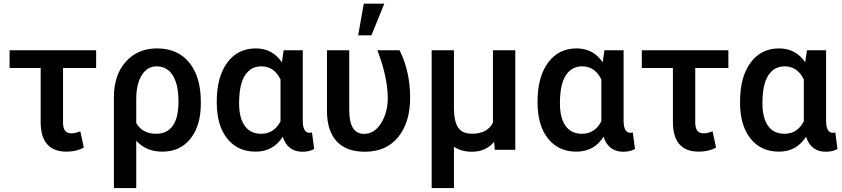

<svg xmlns="http://www.w3.org/2000/svg" viewBox="-20 -795 4470 1019"><path d="M490.2 -434.1V-528.3H30.8V-434.1H195.8V-143.1Q198.2 9.8 333 9.8Q385.7 9.8 424.8 -11.7L406.2 -98.1Q379.4 -87.4 360.4 -87.4Q335.4 -87.4 325 -101.8Q314.5 -116.2 314.5 -145V-434.1Z M814 -538.1Q710.9 -538.1 647.7 -467.5Q584.5 -397 584.5 -278.8V203.1H703.1V-48.3Q754.9 9.8 842.3 9.8Q936.5 9.8 991.2 -59.3Q1045.9 -128.4 1045.9 -246.6V-253.9Q1045.9 -387.2 984.6 -462.6Q923.3 -538.1 814 -538.1ZM703.1 -142.1V-270.5Q703.1 -348.6 732.2 -395.8Q761.2 -442.9 811 -442.9Q866.7 -442.9 897 -394.8Q927.2 -346.7 927.2 -256.8Q927.2 -169.4 896.7 -127.2Q866.2 -85 808.6 -85Q735.8 -85 703.1 -142.1Z M1586.9 -528.3H1485.4L1476.1 -464.4Q1425.8 -538.1 1337.4 -538.1Q1241.7 -538.1 1186 -462.4Q1130.4 -386.7 1130.4 -256.8V-250.5Q1130.4 -129.4 1185.8 -59.8Q1241.2 9.8 1336.4 9.8Q1430.7 9.8 1480.5 -69.3Q1506.3 10.3 1585.4 10.3Q1622.6 10.3 1647.5 -4.4L1635.7 -92.3Q1630.9 -90.3 1622.6 -90.3Q1588.4 -90.3 1586.9 -150.4ZM1249 -246.6Q1249 -346.7 1280 -394.8Q1311 -442.9 1367.2 -442.9Q1434.6 -442.9 1468.8 -373.5V-151.4Q1434.6 -85 1366.2 -85Q1308.6 -85 1278.8 -127.2Q1249 -169.4 1249 -246.6Z M1833.5 -528.3H1715.3V-205.6Q1715.8 -100.1 1766.8 -44.9Q1817.9 10.3 1917 10.3Q2029.8 10.3 2093.3 -67.6Q2156.7 -145.5 2156.7 -276.4Q2156.7 -416 2100.6 -528.3H1982.9Q2036.6 -389.2 2038.1 -276.4Q2038.1 -198.2 2002.7 -141.4Q1967.3 -84.5 1912.1 -84.5Q1833.5 -84.5 1833.5 -210.9ZM1910.6 -775.4 1880.9 -607.4H1951.2L2019.5 -775.4Z M2389.2 -528.3H2271V203.1H2389.2V-16.6Q2426.8 10.3 2485.8 10.3Q2557.6 10.3 2602.5 -42L2606 0H2714.8V-528.3H2596.2V-144.5Q2567.4 -85.4 2485.4 -85.4Q2433.6 -85.4 2411.9 -117.2Q2390.1 -148.9 2389.2 -217.8Z M3289.6 -528.3H3188L3178.7 -464.4Q3128.4 -538.1 3040 -538.1Q2944.3 -538.1 2888.7 -462.4Q2833 -386.7 2833 -256.8V-250.5Q2833 -129.4 2888.4 -59.8Q2943.8 9.8 3039.1 9.8Q3133.3 9.8 3183.1 -69.3Q3209 10.3 3288.1 10.3Q3325.2 10.3 3350.1 -4.4L3338.4 -92.3Q3333.5 -90.3 3325.2 -90.3Q3291 -90.3 3289.6 -150.4ZM2951.7 -246.6Q2951.7 -346.7 2982.7 -394.8Q3013.7 -442.9 3069.8 -442.9Q3137.2 -442.9 3171.4 -373.5V-151.4Q3137.2 -85 3068.8 -85Q3011.2 -85 2981.4 -127.2Q2951.7 -169.4 2951.7 -246.6Z M3845.7 -434.1V-528.3H3386.2V-434.1H3551.3V-143.1Q3553.7 9.8 3688.5 9.8Q3741.2 9.8 3780.3 -11.7L3761.7 -98.1Q3734.9 -87.4 3715.8 -87.4Q3690.9 -87.4 3680.4 -101.8Q3669.9 -116.2 3669.9 -145V-434.1Z M4364.3 -528.3H4262.7L4253.4 -464.4Q4203.1 -538.1 4114.7 -538.1Q4019 -538.1 3963.4 -462.4Q3907.7 -386.7 3907.7 -256.8V-250.5Q3907.7 -129.4 3963.1 -59.8Q4018.6 9.8 4113.8 9.8Q4208 9.8 4257.8 -69.3Q4283.7 10.3 4362.8 10.3Q4399.9 10.3 4424.8 -4.4L4413.1 -92.3Q4408.2 -90.3 4399.9 -90.3Q4365.7 -90.3 4364.3 -150.4ZM4026.4 -246.6Q4026.4 -346.7 4057.4 -394.8Q4088.4 -442.9 4144.5 -442.9Q4211.9 -442.9 4246.1 -373.5V-151.4Q4211.9 -85 4143.6 -85Q4085.9 -85 4056.2 -127.2Q4026.4 -169.4 4026.4 -246.6Z"/></svg>

Font: FAU Chimera Medium
Style: Regular
Weight: 500
Version: Version 1.002;hotconv 1.0.117;makeotfexe 2.5.65602